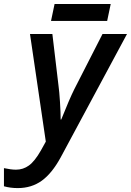

<svg xmlns="http://www.w3.org/2000/svg" viewBox="-103 -712 663 972"><path d="M48.8 -540H162.1L192.9 -280.8Q197.3 -250.5 200.7 -195.6Q204.1 -140.6 204.1 -106.9H207Q249 -211.9 272.9 -259.8L416 -540H540L204.1 85Q160.2 165.5 108.4 202.9Q56.6 240.2 -13.2 240.2Q-50.3 240.2 -83 231V139.2Q-46.4 147 -22 147Q14.2 147 43.5 125.7Q72.8 104.5 104 49.8L128.9 4.9ZM173.3 -691.9H457.5L439.5 -606H155.3Z"/></svg>

Font: Open Sans Semibold
Style: Italic
Weight: 600
Italic angle: -12°
Foundry: Ascender Corporation
Version: Version 1.10